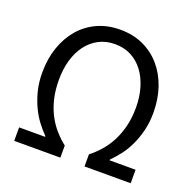

<svg xmlns="http://www.w3.org/2000/svg" viewBox="-119 -789 917 911"><g transform="rotate(20 339.0 -334.0)"><path d="M45 0V-68H176V-72Q155 -93 134 -120.5Q113 -148 96.5 -183Q80 -218 69.5 -259.5Q59 -301 59 -351Q59 -420 79 -478Q99 -536 135.5 -578.5Q172 -621 223.5 -644.5Q275 -668 339 -668Q403 -668 454.5 -644.5Q506 -621 543 -578.5Q580 -536 600 -478Q620 -420 620 -351Q620 -301 609.5 -259.5Q599 -218 582.5 -183Q566 -148 544.5 -120.5Q523 -93 502 -72V-68H633V0H400V-61Q428 -83 452.5 -111Q477 -139 495 -174Q513 -209 523.5 -251.5Q534 -294 534 -346Q534 -399 520.5 -444.5Q507 -490 482 -523.5Q457 -557 421 -576Q385 -595 339 -595Q293 -595 257 -576Q221 -557 196 -523.5Q171 -490 158 -444.5Q145 -399 145 -346Q145 -294 155 -251.5Q165 -209 183 -174Q201 -139 225.5 -111Q250 -83 278 -61V0Z"/></g></svg>

Font: Giro Regular
Style: Regular
Weight: 400
Designer: Paul D. Hunt
Foundry: Adobe Systems Incorporated
Version: Version 1.000;PS 1.0;hotconv 1.0.88;makeotf.lib2.5.647800